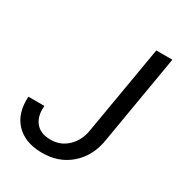

<svg xmlns="http://www.w3.org/2000/svg" viewBox="-172 -825 883 950"><g transform="rotate(30 270.0 -350.0)"><path d="M4.9 0ZM444.3 -710.9H536.1L450.7 -207.5Q436.5 -106.9 369.1 -47.1Q301.8 12.7 201.2 10.7Q107.4 8.8 56.2 -45.9Q4.9 -100.6 10.7 -196.3H102.1Q96.7 -137.7 124 -102.8Q151.4 -67.9 206.1 -66.9Q266.1 -64.9 307.6 -104.5Q349.1 -144 358.4 -207Z"/></g></svg>

Font: Roboto
Style: Italic
Weight: 400
Italic angle: -12°
Designer: Google
Version: Version 2.134; 2016; ttfautohint (v1.6)